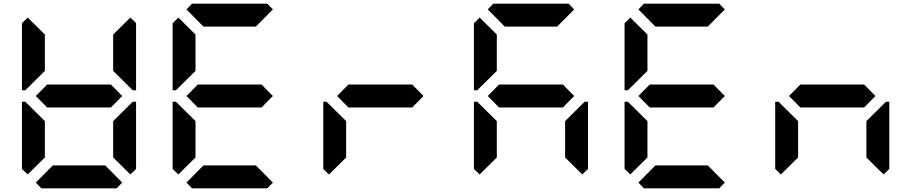

<svg xmlns="http://www.w3.org/2000/svg" viewBox="-20 -1020 4936 1040"><path d="M130 -75 99 -105V-469H117L130 -456L223 -364V-167ZM130 -544 117 -531H99V-894L130 -925L223 -833V-636ZM581 -562 642 -500 581 -438H235L174 -500L235 -562ZM642 -31 612 0H204L174 -31L266 -124H550ZM686 -925 717 -895V-531H699L686 -544L593 -636V-833ZM686 -456 699 -469H717V-105L686 -75L593 -167V-364Z M946 -75 915 -105V-469H933L946 -456L1039 -364V-167ZM946 -544 933 -531H915V-894L946 -925L1039 -833V-636ZM1397 -562 1458 -500 1397 -438H1051L990 -500L1051 -562ZM990 -969 1020 -1000H1428L1458 -969L1366 -876H1082ZM1458 -31 1428 0H1020L990 -31L1082 -124H1366Z M1762 -75 1731 -105V-469H1749L1762 -456L1855 -364V-167ZM2213 -562 2274 -500 2213 -438H1867L1806 -500L1867 -562Z M2578 -75 2547 -105V-469H2565L2578 -456L2671 -364V-167ZM2578 -544 2565 -531H2547V-894L2578 -925L2671 -833V-636ZM3029 -562 3090 -500 3029 -438H2683L2622 -500L2683 -562ZM2622 -969 2652 -1000H3060L3090 -969L2998 -876H2714ZM3134 -456 3147 -469H3165V-105L3134 -75L3041 -167V-364Z M3394 -75 3363 -105V-469H3381L3394 -456L3487 -364V-167ZM3394 -544 3381 -531H3363V-894L3394 -925L3487 -833V-636ZM3845 -562 3906 -500 3845 -438H3499L3438 -500L3499 -562ZM3438 -969 3468 -1000H3876L3906 -969L3814 -876H3530ZM3906 -31 3876 0H3468L3438 -31L3530 -124H3814Z M4210 -75 4179 -105V-469H4197L4210 -456L4303 -364V-167ZM4661 -562 4722 -500 4661 -438H4315L4254 -500L4315 -562ZM4766 -456 4779 -469H4797V-105L4766 -75L4673 -167V-364Z"/></svg>

Font: DSEG7 Classic Mini
Style: Bold
Weight: 700
Designer: Keshikan(Twitter:@keshinomi_88pro)
Version: Version 0.46